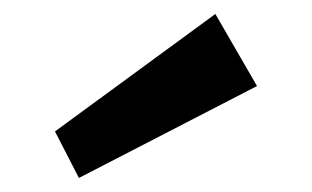

<svg xmlns="http://www.w3.org/2000/svg" viewBox="-20 -849 442 272"><path d="M57.9 -662.8 91.8 -596.9 344.1 -727.1 285.1 -829.2Z"/></svg>

Font: Hussar Nova
Style: RgIta
Weight: 700
Foundry: Cannot Into Space Fonts
Version: Version 0.99